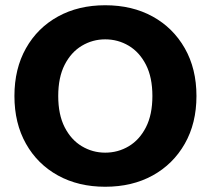

<svg xmlns="http://www.w3.org/2000/svg" viewBox="-20 -700 804 732"><path d="M381 12Q279 12 201 -31Q123 -74 79 -152Q35 -230 35 -334Q35 -438 79 -516Q123 -594 201 -637Q279 -680 381 -680Q484 -680 562 -637Q640 -594 684.5 -516Q729 -438 729 -334Q729 -230 684.5 -152Q640 -74 562 -31Q484 12 381 12ZM381 -118Q430 -118 471 -142.5Q512 -167 536.5 -215Q561 -263 561 -334Q561 -405 536.5 -453Q512 -501 471 -525.5Q430 -550 381 -550Q333 -550 292 -525.5Q251 -501 226.5 -453Q202 -405 202 -334Q202 -263 226.5 -215Q251 -167 292 -142.5Q333 -118 381 -118Z"/></svg>

Font: Atkinson Hyperlegible
Style: Bold
Weight: 700
Designer: Elliott Scott, Megan Eiswerth, Linus Boman, Theodore Petrosky
Foundry: Braille Institute
Version: Version 1.006; ttfautohint (v1.8.3)